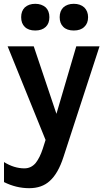

<svg xmlns="http://www.w3.org/2000/svg" viewBox="-20 -737 544 1007"><path d="M380 -494H502L313 86Q285 173 241 212Q200 250 133 250Q65 250 1 218V113Q54 146 108 146Q143 146 167 118Q189 90 204 44L219 -3L20 -494H157L276 -140ZM312 -596Q293 -614 293 -647Q293 -679 312 -698Q333 -717 367 -717Q401 -717 422 -698Q442 -678 442 -647Q442 -614 422 -596Q403 -577 367 -577Q331 -577 312 -596ZM165 -577Q129 -577 110 -596Q91 -614 91 -647Q91 -679 110 -698Q131 -717 165 -717Q198 -717 220 -698Q239 -679 239 -647Q239 -614 220 -596Q200 -577 165 -577Z"/></svg>

Font: Karla Neue
Style: Bold
Weight: 700
Designer: Jonathan Pinhorn
Foundry: PYRS Fontlab Ltd. / Made with FontLab
Version: Version 1.000;PS 001.001;hotconv 1.0.56